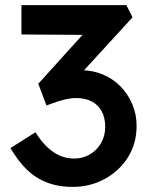

<svg xmlns="http://www.w3.org/2000/svg" viewBox="-20 -722 591 752"><path d="M21 -142 119 -204Q142 -167 166.5 -144.5Q191 -122 216.5 -111.5Q242 -101 271 -101Q304 -101 331.5 -117Q359 -133 375.5 -161Q392 -189 392 -225Q392 -261 378.5 -286Q365 -311 339.5 -324.5Q314 -338 278 -338Q262 -338 244 -334.5Q226 -331 206 -324.5Q186 -318 162 -309L130 -394L329 -614L359 -585L64 -587V-702H475L499 -654L269 -403L239 -436Q247 -440 265.5 -443.5Q284 -447 298 -447Q342 -447 382 -430.5Q422 -414 451.5 -384Q481 -354 498 -314.5Q515 -275 515 -229Q515 -160 481.5 -106.5Q448 -53 391 -21.5Q334 10 264 10Q186 10 128 -24.5Q70 -59 21 -142Z"/></svg>

Font: Mach Medium
Style: Regular
Weight: 500
Version: Version 1.002